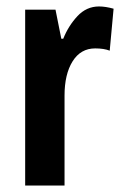

<svg xmlns="http://www.w3.org/2000/svg" viewBox="-20 -575 380 595"><path d="M176 -455H170L152 -545H58V0H180V-279Q180 -345 205 -385Q230 -425 275 -425Q302 -425 320 -418L332 -548Q307 -555 287 -555Q248 -555 220 -525Q192 -495 176 -455Z"/></svg>

Font: Noto Sans UI Condensed
Style: Bold
Weight: 700
Width: 3
Designer: Monotype Design Team
Foundry: Monotype Imaging Inc.
Version: 1.001